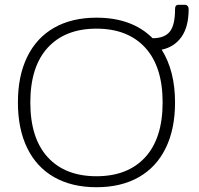

<svg xmlns="http://www.w3.org/2000/svg" viewBox="-20 -769 835 804"><path d="M55 -340Q55 -451 94 -531Q133 -611 207 -653Q281 -695 384 -695Q533 -695 619 -609Q669 -609 691 -636.5Q713 -664 713 -730Q713 -740 716.5 -744.5Q720 -749 730 -749H754Q761 -749 765.5 -744Q770 -739 770 -731Q770 -657 740 -614.5Q710 -572 657 -561Q713 -472 713 -340Q713 -229 674 -149Q635 -69 561 -27Q487 15 384 15Q281 15 207 -27Q133 -69 94 -149Q55 -229 55 -340ZM661 -340Q661 -490 588 -569.5Q515 -649 384 -649Q253 -649 180 -569.5Q107 -490 107 -340Q107 -190 180 -110.5Q253 -31 384 -31Q515 -31 588 -110.5Q661 -190 661 -340Z"/></svg>

Font: Mitr ExtraLight
Style: Regular
Weight: 275
Designer: Thanarat Vachiruckul
Foundry: Cadson Demak Co.,Ltd.
Version: Version 1.001